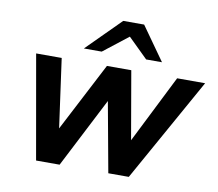

<svg xmlns="http://www.w3.org/2000/svg" viewBox="-81 -832 1058 932"><g transform="rotate(10 448.5 -366.5)"><path d="M154 4 64 -508H190L237 -169L413 -508H533L591 -173L759 -508H897L611 4H510L447 -341L270 4ZM595 -572 484 -681 453 -737H556L673 -572ZM288 -572 453 -737H556L513 -679L376 -572Z"/></g></svg>

Font: REM Medium
Style: Italic
Weight: 500
Italic angle: -11°
Designer: Octavio Pardo
Foundry: Ashler Design
Version: Version 1.005;gftools[0.9.28]